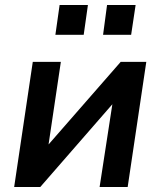

<svg xmlns="http://www.w3.org/2000/svg" viewBox="-20 -753 646 773"><path d="M37 0 112 -504H225L172 -148H155L466 -504H569L494 0H381L436 -357H453L142 0ZM395 -613 411 -733H526L508 -613ZM203 -613 220 -733H334L317 -613Z"/></svg>

Font: Nunitoga
Style: Bold Italic
Weight: 700
Italic angle: -9°
Designer: Vernon Adams
Foundry: Vernon Adams
Version: Version 1.0